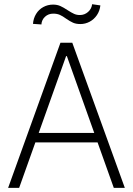

<svg xmlns="http://www.w3.org/2000/svg" viewBox="-20 -915 646 935"><path d="M19.5 0 274.4 -707H332L587.9 0H534.2L455.1 -221.7H152.3L73.2 0ZM439 -267.6 305.7 -641.6H301.8L168.5 -267.6ZM238.3 -892.6Q258.3 -892.6 273.7 -885.7Q289.1 -878.9 309.6 -865.2Q328.6 -853 341.1 -847.4Q353.5 -841.8 369.1 -841.8Q391.6 -841.8 408.7 -856.7Q425.8 -871.6 428.7 -894.5L468.8 -888.7Q465.8 -861.8 451.9 -841.3Q438 -820.8 416.7 -809.3Q395.5 -797.9 371.1 -797.9Q350.6 -797.9 335.7 -804.4Q320.8 -811 301.8 -824.2Q285.2 -836.4 271.5 -842.5Q257.8 -848.6 239.3 -848.6Q215.8 -848.6 199.5 -833.7Q183.1 -818.8 181.6 -795.9L140.6 -798.8Q142.6 -825.7 155.8 -847.2Q168.9 -868.7 190.7 -880.6Q212.4 -892.6 238.3 -892.6Z"/></svg>

Font: Pretendard Std ExtraLight
Style: Regular
Weight: 200
Designer: Base glyphs from Inter by Rasmus Andersson; Hangeul glyphs from Noto Sans CJK(Source Han Sans) by Jang Soo-young and Kan
Foundry: Kil Hyung-jin
Version: Version 1.309